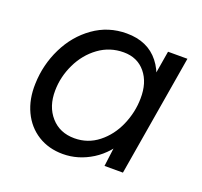

<svg xmlns="http://www.w3.org/2000/svg" viewBox="-98 -622 782 744"><g transform="rotate(20 293.5 -250.0)"><path d="M410.8 -93 478.8 -500H558.8L474.8 0H398.8ZM38 -207.8Q40.2 -286.5 74.5 -356.5Q108.8 -426.5 168.9 -469.2Q229 -512 304.7 -512Q391.7 -512 438.4 -452.8Q485.2 -393.7 481.5 -295.5Q479.3 -198.3 443.5 -128.8Q407.7 -59.2 350.8 -23.6Q293.8 12 230.5 12Q172.2 12 127.6 -15.8Q83 -43.7 59.3 -93.8Q35.7 -143.8 38 -207.8ZM440.8 -293Q442 -358.7 408.8 -398.9Q375.5 -439.2 318.8 -439.2Q261.7 -439.2 216.3 -406.1Q171 -373 145.4 -319.7Q119.8 -266.3 119.2 -209.5Q118.2 -143.8 154.8 -102.2Q191.3 -60.7 251.8 -60.7Q307.3 -60.7 350.2 -94.6Q393.2 -128.5 416.7 -182.3Q440.2 -236.2 440.8 -293Z"/></g></svg>

Font: Oak Sans Light Italic
Style: Regular
Weight: 400
Italic angle: -9.5°
Foundry: Erik Kennedy, Walven
Version: Version 1.000;Glyphs 3.1.2 (3151)